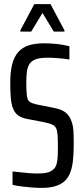

<svg xmlns="http://www.w3.org/2000/svg" viewBox="-20 -907 409 935"><path d="M182 8Q160 8 134.5 6Q109 4 85 1Q61 -2 41 -7V-72Q63 -70 84.5 -67.5Q106 -65 125.5 -63.5Q145 -62 159 -62Q191 -62 210 -66.5Q229 -71 242 -84Q252 -94 256 -110Q260 -126 261 -145.5Q262 -165 262 -187Q262 -226 260.5 -248.5Q259 -271 253 -283Q247 -295 233 -301Q219 -307 194 -312L106 -329Q81 -335 66 -347Q51 -359 43 -380Q35 -401 32.5 -431.5Q30 -462 30 -505Q30 -556 39 -592.5Q48 -629 67.5 -652Q87 -675 118 -685.5Q149 -696 193 -696Q220 -696 243.5 -694Q267 -692 286.5 -688.5Q306 -685 318 -682V-617Q303 -620 286.5 -621.5Q270 -623 251.5 -624.5Q233 -626 212 -626Q175 -626 154.5 -618.5Q134 -611 124 -596Q114 -580 111 -558.5Q108 -537 108 -505Q108 -461 111 -440Q114 -419 124 -411.5Q134 -404 156 -399L241 -382Q263 -378 280 -370.5Q297 -363 309 -350Q321 -337 329 -314Q333 -304 335.5 -288Q338 -272 338.5 -250.5Q339 -229 339 -200Q339 -153 334.5 -118.5Q330 -84 319 -59.5Q308 -35 289.5 -20.5Q271 -6 244.5 1Q218 8 182 8ZM79 -753V-759L147 -887H226L294 -759V-753H242L187 -844L132 -753Z"/></svg>

Font: Saira ExtraCondensed Medium
Style: Regular
Weight: 500
Width: 2
Designer: Hector Gatti with collaboration of the Omnibus-Type team
Foundry: Omnibus-Type
Version: Version 1.101